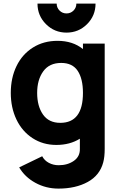

<svg xmlns="http://www.w3.org/2000/svg" viewBox="-20 -811 690 1095"><path d="M193.8 -790.5H303.2Q303.2 -767.1 319.6 -750.7Q335.9 -734.4 359.4 -734.4Q382.8 -734.4 399.2 -750.7Q415.5 -767.1 415.5 -790.5H524.9Q524.9 -721.7 476.6 -673.3Q428.2 -625 359.4 -625Q290.5 -625 242.2 -673.3Q193.8 -721.7 193.8 -790.5ZM453.1 -562.5H577.1V38.6Q577.1 83.5 568.8 114.7Q549.3 189 480.2 226.8Q411.1 264.6 313.5 264.6Q242.2 264.6 181.9 231.7Q121.6 198.7 89.4 143.6L220.7 80.1Q233.4 104.5 258.8 117.9Q284.2 131.3 314.5 131.3Q365.7 131.3 401.4 106.2Q437 81.1 435.5 36.6V-20Q378.9 15.6 301.3 15.6Q225.1 15.6 165.5 -23.2Q106 -62 73.7 -129.6Q41.5 -197.3 41.5 -281.2Q41.5 -366.7 74.2 -434.1Q106.9 -501.5 167.7 -539.8Q228.5 -578.1 308.1 -578.1Q395 -578.1 453.1 -531.2ZM323.7 -110.4Q453.1 -110.4 453.1 -281.2Q453.1 -361.8 423.1 -407Q393.1 -452.1 329.1 -452.1Q261.2 -452.1 226.6 -404.1Q191.9 -356 191.9 -281.2Q191.9 -205.6 225.1 -158Q258.3 -110.4 323.7 -110.4Z"/></svg>

Font: Manrope3 ExtraBold
Style: Bold
Weight: 800
Width: 4
Designer: Mikhail Sharanda
Foundry: Mikhail Sharanda
Version: Version 3.000;PS 003.000;hotconv 1.0.88;makeotf.lib2.5.64775